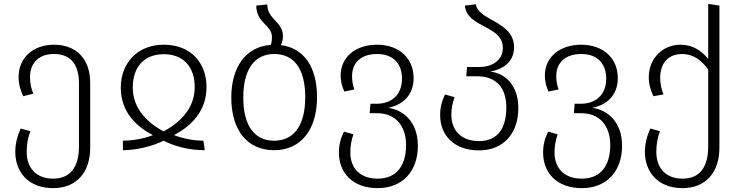

<svg xmlns="http://www.w3.org/2000/svg" viewBox="-20 -765 3836 992"><path d="M259 -534C152 -534 76 -467 76 -367C76 -330 86 -297 100 -268L152 -281C143 -304 135 -330 135 -367C135 -432 173 -486 259 -486C349 -486 388 -428 388 -333V-8C388 95 346 158 254 158C168 158 118 104 118 20C118 -20 124 -53 137 -87L87 -101C70 -64 59 -24 59 20C59 122 125 207 254 207C376 207 446 125 446 -2V-337C446 -463 372 -534 259 -534Z M604 -313C604 -184 687 -110 770 -67C720 -46 654 -38 615 -38V11C683 11 769 -9 825 -38C883 -9 955 11 1038 11L1031 -38C993 -38 932 -46 879 -67C963 -111 1047 -187 1047 -315C1047 -437 969 -534 826 -534C685 -534 604 -433 604 -313ZM666 -313C666 -418 724 -485 826 -485C929 -485 986 -418 986 -315C986 -199 903 -128 825 -86C748 -128 666 -199 666 -313Z M1431 -532C1437 -545 1442 -560 1442 -578C1442 -653 1361 -665 1361 -742L1304 -736C1304 -646 1385 -636 1385 -574C1385 -555 1383 -544 1379 -533C1252 -524 1175 -421 1175 -261C1175 -93 1257 11 1396 11C1534 11 1618 -94 1618 -263C1618 -421 1549 -517 1431 -532ZM1396 -38C1296 -38 1237 -114 1237 -261C1237 -411 1298 -486 1397 -486C1498 -486 1557 -411 1557 -263C1557 -113 1496 -38 1396 -38Z M1986 -208C2055 -222 2117 -268 2117 -362C2117 -461 2045 -534 1928 -534C1816 -534 1740 -469 1740 -375C1740 -343 1748 -316 1759 -292L1811 -303C1804 -322 1799 -343 1799 -371C1799 -439 1843 -486 1928 -486C2016 -486 2057 -432 2057 -359C2057 -268 1995 -229 1927 -229H1894L1890 -180H1929C2024 -180 2078 -114 2078 -16C2078 88 2031 158 1931 158C1842 158 1790 106 1790 22C1790 -12 1796 -42 1806 -71L1757 -85C1740 -50 1731 -17 1731 23C1731 127 1801 207 1931 207C2062 207 2139 117 2139 -11C2139 -139 2061 -197 1986 -208Z M2513 -395C2577 -407 2636 -443 2636 -521C2636 -656 2449 -658 2439 -743L2382 -736C2391 -621 2578 -635 2578 -518C2578 -456 2527 -419 2457 -419H2393L2389 -371H2445C2546 -371 2596 -309 2596 -210C2596 -103 2552 -36 2455 -36C2366 -36 2312 -88 2312 -172C2312 -205 2318 -234 2329 -263L2279 -277C2263 -243 2254 -210 2254 -171C2254 -67 2325 12 2455 12C2581 12 2658 -75 2658 -207C2658 -323 2591 -387 2513 -395Z M3041 -208C3110 -222 3172 -268 3172 -362C3172 -461 3100 -534 2983 -534C2871 -534 2795 -469 2795 -375C2795 -343 2803 -316 2814 -292L2866 -303C2859 -322 2854 -343 2854 -371C2854 -439 2898 -486 2983 -486C3071 -486 3112 -432 3112 -359C3112 -268 3050 -229 2982 -229H2949L2945 -180H2984C3079 -180 3133 -114 3133 -16C3133 88 3086 158 2986 158C2897 158 2845 106 2845 22C2845 -12 2851 -42 2861 -71L2812 -85C2795 -50 2786 -17 2786 23C2786 127 2856 207 2986 207C3117 207 3194 117 3194 -11C3194 -139 3116 -197 3041 -208Z M3639 -745V-461C3604 -503 3559 -534 3495 -534C3407 -534 3332 -466 3332 -366C3332 -329 3342 -297 3356 -268L3408 -277C3398 -303 3391 -329 3391 -362C3391 -434 3427 -485 3504 -486C3563 -486 3605 -453 3639 -406V-8C3639 95 3598 158 3506 158C3421 158 3371 104 3371 20C3371 -20 3377 -53 3390 -87L3340 -101C3323 -64 3312 -24 3312 20C3312 122 3378 207 3506 207C3627 207 3697 125 3697 -2V-736Z"/></svg>

Font: FiraGO Light
Style: Regular
Weight: 300
Designer: bBox Type
Foundry: bBox Type GmbH
Version: Version 1.001;PS 001.001;hotconv 1.0.88;makeotf.lib2.5.64775